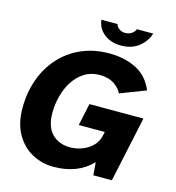

<svg xmlns="http://www.w3.org/2000/svg" viewBox="-124 -955 980 1071"><g transform="rotate(15 366.5 -419.0)"><path d="M282 12Q215 12 158 -19Q101 -50 66 -111Q31 -172 31 -261Q31 -350 58.5 -426.5Q86 -503 137.5 -560Q189 -617 261 -648.5Q333 -680 422 -680Q510 -680 577.5 -646Q645 -612 677 -535L529 -478Q519 -504 485.5 -527Q452 -550 400 -550Q351 -550 313.5 -526.5Q276 -503 250.5 -464Q225 -425 212 -376.5Q199 -328 199 -278Q199 -198 238.5 -157.5Q278 -117 344 -117Q378 -117 412 -129.5Q446 -142 471.5 -167Q497 -192 505 -231L509 -250H359L386 -378H698L617 0H510L504 -74Q421 12 282 12ZM471 -739Q412 -739 373 -770Q334 -801 329 -850H422Q426 -834 441 -823.5Q456 -813 475 -813Q496 -813 512 -823.5Q528 -834 534 -850H628Q614 -804 573.5 -771.5Q533 -739 471 -739Z"/></g></svg>

Font: Atkinson Hyperlegible
Style: Bold Italic
Weight: 700
Italic angle: -12°
Designer: Elliott Scott, Megan Eiswerth, Linus Boman, Theodore Petrosky
Foundry: Braille Institute
Version: Version 1.006; ttfautohint (v1.8.3)